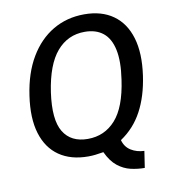

<svg xmlns="http://www.w3.org/2000/svg" viewBox="-92 -813 914 1014"><g transform="rotate(-10 365.0 -306.0)"><path d="M602 121.5Q564.5 121.5 527.5 113Q490.5 104.5 457.8 78.8Q425 53 401 1.5Q376.5 5.5 357.5 7.8Q338.5 10 319 10Q226 10 163.8 -33Q101.5 -76 76.2 -158.8Q51 -241.5 68.5 -360Q85.5 -478.5 135 -561.8Q184.5 -645 259.2 -689Q334 -733 427.5 -733Q520.5 -733 582.2 -689Q644 -645 669 -561.8Q694 -478.5 677 -360Q661.5 -251.5 619.2 -172.8Q577 -94 503.5 -45Q513.5 -7.5 544.2 11.8Q575 31 615.5 32.5ZM333 -81.5Q423 -81.5 482.2 -147.8Q541.5 -214 562 -359Q576.5 -455.5 563.2 -518Q550 -580.5 512 -611Q474 -641.5 413.5 -641.5Q323 -641.5 263.8 -572.5Q204.5 -503.5 183 -358Q162.5 -213.5 202.8 -147.5Q243 -81.5 333 -81.5Z"/></g></svg>

Font: Public Sans Thin Medium
Style: Italic
Weight: 500
Italic angle: -8°
Version: Version 2.001